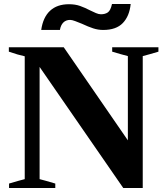

<svg xmlns="http://www.w3.org/2000/svg" viewBox="-20 -935 832 955"><path d="M323 -914Q354 -914 378 -905.5Q402 -897 429 -883Q443 -876 457 -870Q471 -864 482 -864Q503 -864 516.5 -873.5Q530 -883 537 -915H630Q624 -855 591 -820.5Q558 -786 493 -786Q468 -786 443.5 -794Q419 -802 387 -817Q370 -824 354 -830Q338 -836 329 -836Q308 -836 295 -823Q282 -810 278 -786H185Q194 -849 229 -881.5Q264 -914 323 -914ZM25 -22Q75 -37 103 -44V-655Q70 -662 24 -678V-700H297L616 -237V-656Q588 -663 538 -678V-700H768V-678Q718 -663 690 -656V0H593L177 -602V-44Q205 -37 255 -22V0H25Z"/></svg>

Font: Trirong Black
Style: Regular
Weight: 900
Designer: Katatrad Team
Foundry: CadsonDemak
Version: Version 1.001